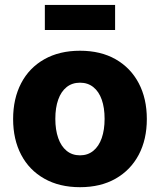

<svg xmlns="http://www.w3.org/2000/svg" viewBox="-20 -756 655 786"><path d="M307.6 10.3Q223.1 10.3 161.4 -24.7Q99.6 -59.6 66.7 -122.3Q33.7 -185.1 33.7 -268.6Q33.7 -352.5 66.7 -415.5Q99.6 -478.5 161.4 -513.4Q223.1 -548.3 307.6 -548.3Q392.1 -548.3 453.4 -513.4Q514.6 -478.5 547.9 -415.5Q581.1 -352.5 581.1 -268.6Q581.1 -185.1 547.9 -122.3Q514.6 -59.6 453.4 -24.7Q392.1 10.3 307.6 10.3ZM307.6 -120.1Q339.4 -120.1 362.1 -138.7Q384.8 -157.2 396.5 -190.9Q408.2 -224.6 408.2 -269.5Q408.2 -314.9 396.5 -348.1Q384.8 -381.3 362.1 -399.4Q339.4 -417.5 307.6 -417.5Q275.4 -417.5 252.7 -399.4Q230 -381.3 218.3 -348.1Q206.5 -314.9 206.5 -269.5Q206.5 -224.6 218.3 -190.9Q230 -157.2 252.7 -138.7Q275.4 -120.1 307.6 -120.1ZM451.2 -735.8V-633.3H163.6V-735.8Z"/></svg>

Font: Inter 17pt ExtraBold
Style: Regular
Weight: 800
Version: Version 4.001;git-66647c0bb